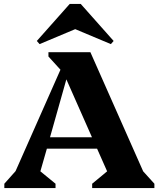

<svg xmlns="http://www.w3.org/2000/svg" viewBox="-20 -955 806 975"><path d="M2 0V-22L59 -86L287 -601L226 -668V-690H439L707 -85L764 -22V0H448V-22L524 -85L473 -200H218L185 -85L262 -22V0ZM234 -258H447L317 -552ZM181 -731 167 -747 334 -935H390L557 -747L543 -731L362 -807Z"/></svg>

Font: Platypi
Style: Bold
Weight: 700
Designer: David Sargent
Foundry: Bolt Cutter Type
Version: Version 1.200; ttfautohint (v1.8.4.7-5d5b)